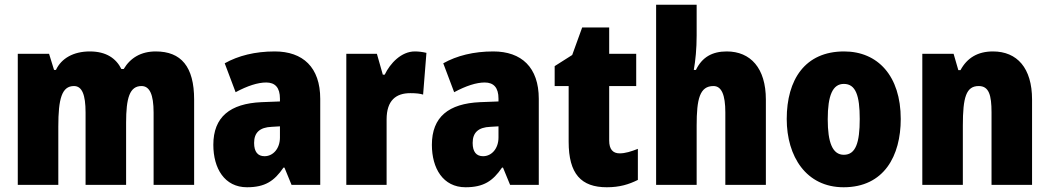

<svg xmlns="http://www.w3.org/2000/svg" viewBox="-20 -780 4427 810"><path d="M637 -563C575 -563 530 -536 502 -489H492C470 -533 429 -563 359 -563C290 -563 239 -534 216 -485H208L187 -553H55V0H226V-246C226 -364 241 -417 292 -417C326 -417 341 -381 341 -305V0H512V-262C512 -367 527 -417 577 -417C611 -417 628 -382 628 -305V0H799V-360C799 -499 744 -563 637 -563Z M1139 -563C1056 -563 985 -545 928 -513L974 -391C1024 -418 1068 -432 1103 -432C1141 -432 1161 -410 1161 -364V-352L1083 -349C951 -343 880 -287 880 -169C880 -70 927 10 1022 10C1098 10 1137 -16 1176 -73H1180L1210 0H1331V-363C1331 -496 1258 -563 1139 -563ZM1127 -245 1161 -247V-200C1161 -153 1132 -121 1096 -121C1068 -121 1052 -139 1052 -177C1052 -220 1075 -243 1127 -245Z M1730 -563C1673 -563 1626 -513 1603 -465H1595L1570 -553H1441V0H1611V-276C1611 -357 1651 -387 1711 -387C1736 -387 1752 -385 1765 -381L1779 -557C1762 -561 1746 -563 1730 -563Z M2061 -563C1978 -563 1907 -545 1850 -513L1896 -391C1946 -418 1990 -432 2025 -432C2063 -432 2083 -410 2083 -364V-352L2005 -349C1873 -343 1802 -287 1802 -169C1802 -70 1849 10 1944 10C2020 10 2059 -16 2098 -73H2102L2132 0H2253V-363C2253 -496 2180 -563 2061 -563ZM2049 -245 2083 -247V-200C2083 -153 2054 -121 2018 -121C1990 -121 1974 -139 1974 -177C1974 -220 1997 -243 2049 -245Z M2594 -133C2565 -133 2550 -151 2550 -187V-417H2664V-553H2550V-664H2436L2394 -548L2320 -501V-417H2379V-182C2379 -46 2432 10 2540 10C2594 10 2633 -2 2671 -21V-152C2643 -141 2618 -133 2594 -133Z M2919 -630V-760H2748V0H2919V-250C2919 -363 2932 -417 2990 -417C3024 -417 3040 -380 3040 -306V0H3211V-360C3211 -493 3146 -563 3046 -563C2985 -563 2942 -539 2916 -485H2907C2914 -525 2919 -574 2919 -630Z M3780 -278C3780 -460 3683 -563 3541 -563C3376 -563 3299 -444 3299 -278C3299 -120 3381 10 3539 10C3710 10 3780 -123 3780 -278ZM3472 -277C3472 -378 3493 -426 3540 -426C3590 -426 3607 -377 3607 -278C3607 -178 3590 -127 3540 -127C3492 -127 3472 -179 3472 -277Z M4169 -563C4105 -563 4060 -536 4032 -484H4023L4003 -553H3871V0H4042V-250C4042 -370 4056 -417 4109 -417C4152 -417 4163 -379 4163 -306V0H4334V-360C4334 -493 4271 -563 4169 -563Z"/></svg>

Font: Noto Sans Armenian Condensed Black
Style: Regular
Weight: 900
Width: 3
Designer: Monotype Design Team
Foundry: Monotype Imaging Inc.
Version: Version 2.008